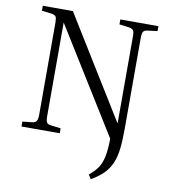

<svg xmlns="http://www.w3.org/2000/svg" viewBox="-99 -795 998 1112"><g transform="rotate(10 400.0 -239.5)"><path d="M62 0V-29L119 -35Q137 -37 144 -48Q151 -59 151 -86V-627Q151 -652 145.5 -661.5Q140 -671 119 -674L62 -681V-710H239L605 -117H607V-627Q607 -652 600.5 -661.5Q594 -671 572 -674L518 -681V-710H742V-681L685 -674Q666 -672 659.5 -662Q653 -652 653 -624V-93Q653 -24 647.5 25.5Q642 75 626.5 111.5Q611 148 583 176.5Q555 205 510 231L494 206Q525 181 543.5 154.5Q562 128 570.5 89Q579 50 580 -12V-20L199 -634H198V-83Q198 -57 204.5 -47.5Q211 -38 230 -36L287 -29V0Z"/></g></svg>

Font: Literata 36pt Light
Style: Regular
Weight: 300
Designer: Latin by Veronika Burian and Jose Scaglione. Greek by Irene Vlachou. Cyrillic by Vera Evstafieva.
Foundry: TypeTogether
Version: Version 3.002